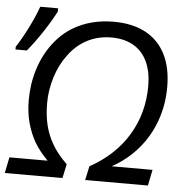

<svg xmlns="http://www.w3.org/2000/svg" viewBox="-53 -816 853 868"><g transform="rotate(5 373.0 -381.5)"><path d="M15.1 -72.3H188.5Q149.4 -111.8 127.4 -149.7Q105.5 -187.5 92.3 -235.4Q79.6 -283.2 79.6 -338.4Q79.6 -411.1 100.3 -477.5Q121.1 -543.9 159.9 -595.7Q198.7 -647.5 251 -678.2Q329.6 -724.1 432.1 -724.1Q516.6 -724.1 576.2 -692.6Q635.7 -661.1 667 -599.9Q698.2 -538.6 698.2 -450.7Q698.2 -369.6 672.1 -297.1Q646 -224.6 596.7 -167.2Q547.4 -109.9 479 -72.3H664.6L649.9 0H365.2L378.9 -63.5Q492.2 -126 552.2 -225.3Q612.3 -324.7 612.3 -448.2Q612.3 -512.7 590.8 -558.6Q569.3 -604.5 527.8 -628.4Q486.3 -652.3 428.2 -652.3Q367.7 -652.3 317.9 -626.5Q268.1 -600.6 232.9 -551.3Q200.7 -508.8 182.1 -450.2Q163.6 -391.6 163.6 -331.5Q163.6 -275.9 174.6 -231.4Q185.5 -187 207.5 -149.4Q228 -111.3 275.9 -63.5L262.2 0H0.5ZM94.7 -762.7H175.8V-748.5Q156.2 -709 120.1 -654.1Q84 -599.1 51.3 -560.5H0V-572.8Q24.4 -609.9 51.5 -663.6Q78.6 -717.3 94.7 -762.7Z"/></g></svg>

Font: Viking Open Sans
Style: Italic
Weight: 400
Italic angle: -12°
Foundry: Ascender Corporation
Version: Version 2.000